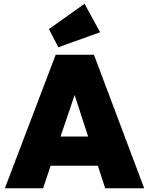

<svg xmlns="http://www.w3.org/2000/svg" viewBox="-20 -1004 795 1024"><path d="M6 0H210L250 -120H502L541 0H749L481 -712H277ZM241 -849 291 -752 514 -832 431 -984ZM303 -276 378 -497 450 -276Z"/></svg>

Font: MV Cash Black
Style: Regular
Weight: 900
Designer: Rodrigo Fuenzalida
Foundry: fragTYPE
Version: Version 1.100;Glyphs 3.1.2 (3151)